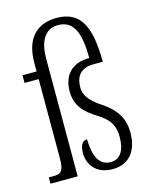

<svg xmlns="http://www.w3.org/2000/svg" viewBox="-116 -834 721 919"><g transform="rotate(-15 245.0 -374.5)"><path d="M327 10C406 10 454 -43 454 -138C454 -204 427 -254 358 -300C295 -341 278 -373 278 -408C278 -456 298 -499 370 -499H414C413 -663 379 -759 254 -759C164 -759 96 -708 96 -579V-536H26V-498H96V-108C96 -40 82 -31 41 -31H21V0H156V-584C156 -663 183 -724 252 -724C331 -724 356 -653 356 -533C264 -533 224 -477 224 -402C224 -331 263 -292 325 -254C383 -217 399 -183 399 -130C399 -63 373 -25 328 -25C269 -25 247 -77 245 -160C229 -160 209 -150 209 -101C209 -39 251 10 327 10Z"/></g></svg>

Font: Noto Serif Tamil ExtraCondensed Light
Style: Italic
Weight: 300
Width: 2
Italic angle: -12°
Designer: Indian Type Foundry, Tom Grace, and the Monotype Design Team
Foundry: Monotype Imaging Inc.
Version: Version 2.003